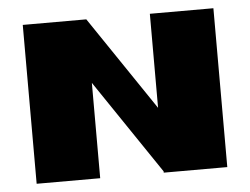

<svg xmlns="http://www.w3.org/2000/svg" viewBox="-42 -551 784 602"><g transform="rotate(-5 350.0 -250.0)"><path d="M50 -500H250L450 -204V-500H650V0H450V-4L250 -300V0H50Z"/></g></svg>

Font: Tokeely Brookings
Style: Regular
Weight: 400
Designer: Peter Wiegel
Foundry: Peter Wiegel
Version: Version 2.001